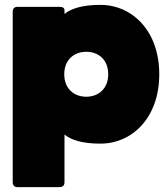

<svg xmlns="http://www.w3.org/2000/svg" viewBox="-20 -580 689 786"><path d="M391 -560C316 -560 272 -545 244 -523V-538C244 -547 237 -552 224 -552H52C39 -552 32 -545 32 -532V166C32 179 39 186 52 186H224C237 186 244 179 244 166V-29C272 -7 316 8 391 8C521 8 632 -98 632 -276C632 -454 521 -560 391 -560ZM243 -276C243 -335 283 -368 333 -368C383 -368 423 -336 423 -276C423 -217 383 -184 333 -184C283 -184 243 -217 243 -276Z"/></svg>

Font: Malmofest Black-Rounded
Style: Regular
Weight: 800
Designer: Jonny Pinhorn (Poppins), Kolossal
Version: Version 1.004;Glyphs 3.1.2 (3151)